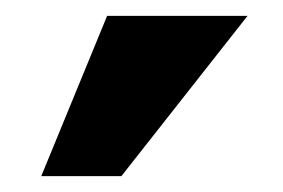

<svg xmlns="http://www.w3.org/2000/svg" viewBox="-20 -819 357 242"><path d="M133 -597 292 -799H115L32 -597Z"/></svg>

Font: Repo Bold
Style: Bold
Weight: 700
Designer: Stefan Peev
Foundry: Context Ltd
Version: Version 1.502